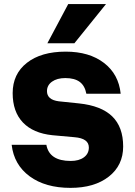

<svg xmlns="http://www.w3.org/2000/svg" viewBox="-20 -912 660 940"><path d="M499 -892.1 344.2 -700.2H211.9L314 -892.1ZM345.2 -240.2 236.8 -250Q142.1 -259.8 92 -312.5Q42 -365.2 42 -456.1Q42 -549.8 111.8 -604.5Q181.6 -659.2 301.8 -659.2Q417 -659.2 489 -604Q561 -548.8 570.8 -453.1H402.8Q395.5 -492.2 370.4 -511Q345.2 -529.8 299.8 -529.8Q259.3 -529.8 234.6 -512.2Q210 -494.6 210 -465.8Q210 -423.3 268.1 -416L366.2 -405.8Q475.6 -394.5 529.3 -342.3Q583 -290 583 -194.8Q583 -102.5 512.7 -47.4Q442.4 7.8 325.2 7.8Q202.1 7.8 125.2 -48.8Q48.3 -105.5 37.1 -203.1H207Q221.2 -124 326.2 -124Q366.7 -124 390.9 -141.8Q415 -159.7 415 -189.9Q415 -234.4 345.2 -240.2Z"/></svg>

Font: Overused Grotesk ExtraBold
Style: Regular
Weight: 800
Version: Version 0.002